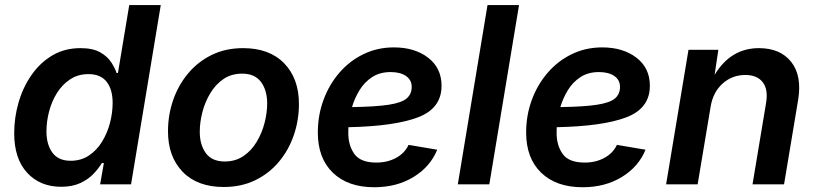

<svg xmlns="http://www.w3.org/2000/svg" viewBox="-20 -748 3313 779"><path d="M228 9.8Q142.6 9.8 90.1 -47.1Q37.6 -104 37.6 -207.5Q37.6 -271 55.4 -332.5Q73.2 -394 107.9 -443.8Q142.6 -493.7 192.4 -523.2Q242.2 -552.7 306.6 -552.7Q356.9 -552.7 386.7 -535.6Q416.5 -518.6 431.6 -494.9Q446.8 -471.2 453.1 -451.7H458.5L504.4 -727.5H632.3L511.7 0H386.2L401.4 -86.4H393.1Q379.9 -64 358.4 -41.7Q336.9 -19.5 304.9 -4.9Q272.9 9.8 228 9.8ZM266.6 -95.7Q308.6 -95.7 340.6 -116.9Q372.6 -138.2 394 -173.1Q415.5 -208 426.3 -249.5Q437 -291 437 -330.6Q437 -385.3 412.6 -416.3Q388.2 -447.3 338.9 -447.3Q296.9 -447.3 264.9 -426.3Q232.9 -405.3 211.4 -371.1Q189.9 -336.9 179.2 -295.9Q168.5 -254.9 168.5 -214.8Q168.5 -161.6 192.6 -128.7Q216.8 -95.7 266.6 -95.7Z M887.7 10.7Q780.8 10.7 721.2 -50.8Q661.6 -112.3 661.6 -215.3Q661.6 -281.2 682.4 -341.6Q703.1 -401.9 742.7 -449.5Q782.2 -497.1 838.6 -524.9Q895 -552.7 966.3 -552.7Q1073.2 -552.7 1133.1 -491Q1192.9 -429.2 1192.9 -326.2Q1192.9 -260.3 1172.1 -199.7Q1151.4 -139.2 1111.8 -91.8Q1072.3 -44.4 1015.6 -16.8Q959 10.7 887.7 10.7ZM892.1 -92.8Q935.5 -92.8 968 -115Q1000.5 -137.2 1021.7 -172.9Q1043 -208.5 1053.5 -249.8Q1064 -291 1064 -328.1Q1064 -381.3 1039.1 -415.3Q1014.2 -449.2 962.4 -449.2Q918.5 -449.2 886.2 -427Q854 -404.8 832.8 -369.1Q811.5 -333.5 801 -292.5Q790.5 -251.5 790.5 -213.4Q790.5 -160.6 815.2 -126.7Q839.8 -92.8 892.1 -92.8Z M1498.5 11.7Q1391.6 11.7 1330.6 -47.1Q1269.5 -106 1269.5 -210.4Q1269.5 -280.3 1292.5 -342.5Q1315.4 -404.8 1356.9 -452.9Q1398.4 -501 1454.8 -528.3Q1511.2 -555.7 1578.1 -555.7Q1662.6 -555.7 1717 -513.9Q1771.5 -472.2 1771.5 -399.9Q1771.5 -308.6 1676.5 -272.2Q1581.5 -235.8 1393.6 -231.9Q1393.1 -219.7 1393.1 -208.5Q1393.1 -157.7 1418 -123Q1442.9 -88.4 1507.3 -88.4Q1551.8 -88.4 1586.9 -107.4Q1622.1 -126.5 1637.7 -160.2L1753.9 -140.6Q1726.1 -71.8 1658 -30Q1589.8 11.7 1498.5 11.7ZM1408.2 -313.5Q1504.4 -314.9 1556.9 -323Q1609.4 -331.1 1629.9 -348.6Q1650.4 -366.2 1650.4 -395.5Q1650.4 -423.3 1627.4 -439.5Q1604.5 -455.6 1564.9 -455.6Q1521 -455.6 1489.7 -435.1Q1458.5 -414.6 1438.7 -382.1Q1418.9 -349.6 1408.2 -313.5Z M2085.9 -727.5 1965.3 0H1837.4L1958 -727.5Z M2343.8 11.7Q2236.8 11.7 2175.8 -47.1Q2114.7 -106 2114.7 -210.4Q2114.7 -280.3 2137.7 -342.5Q2160.6 -404.8 2202.1 -452.9Q2243.7 -501 2300 -528.3Q2356.4 -555.7 2423.3 -555.7Q2507.8 -555.7 2562.3 -513.9Q2616.7 -472.2 2616.7 -399.9Q2616.7 -308.6 2521.7 -272.2Q2426.8 -235.8 2238.8 -231.9Q2238.3 -219.7 2238.3 -208.5Q2238.3 -157.7 2263.2 -123Q2288.1 -88.4 2352.5 -88.4Q2397 -88.4 2432.1 -107.4Q2467.3 -126.5 2482.9 -160.2L2599.1 -140.6Q2571.3 -71.8 2503.2 -30Q2435.1 11.7 2343.8 11.7ZM2253.4 -313.5Q2349.6 -314.9 2402.1 -323Q2454.6 -331.1 2475.1 -348.6Q2495.6 -366.2 2495.6 -395.5Q2495.6 -423.3 2472.7 -439.5Q2449.7 -455.6 2410.2 -455.6Q2366.2 -455.6 2335 -435.1Q2303.7 -414.6 2283.9 -382.1Q2264.2 -349.6 2253.4 -313.5Z M2863.3 -315.4 2810.5 0H2682.6L2773.4 -545.9H2894.5L2879.4 -444.3Q2944.8 -552.7 3059.1 -552.7Q3146 -552.7 3190.2 -496.8Q3234.4 -440.9 3218.3 -342.8L3161.1 0H3033.2L3088.4 -331.5Q3097.2 -386.2 3074.2 -415Q3051.3 -443.8 3003.9 -443.8Q2951.2 -443.8 2912.1 -409.2Q2873 -374.5 2863.3 -315.4Z"/></svg>

Font: Inter Semi Bold
Style: Italic
Weight: 600
Italic angle: -9.39999°
Designer: Rasmus Andersson
Foundry: rsms
Version: Version 4.000;git-3c8e0fc